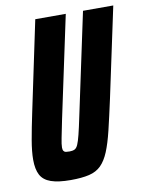

<svg xmlns="http://www.w3.org/2000/svg" viewBox="-80 -746 623 812"><g transform="rotate(-10 231.5 -340.0)"><path d="M158 8Q105 8 73.5 -3Q42 -14 29 -38.5Q16 -63 16 -104Q16 -139 24.5 -188Q33 -237 47 -303L128 -688H259L166 -251Q156 -202 150.5 -174.5Q145 -147 145 -134Q145 -124 148.5 -119Q152 -114 158 -113Q164 -112 174 -112Q187 -112 195.5 -116Q204 -120 210 -133.5Q216 -147 223 -175Q230 -203 240 -251L333 -688H463L381 -303Q364 -225 351 -171Q338 -117 323.5 -82Q309 -47 289 -27Q269 -7 237.5 0.5Q206 8 158 8Z"/></g></svg>

Font: Saira ExtraCondensed ExtraBold
Style: Italic
Weight: 800
Width: 2
Italic angle: -12°
Designer: Hector Gatti with collaboration of the Omnibus-Type team
Foundry: Omnibus-Type
Version: Version 1.101